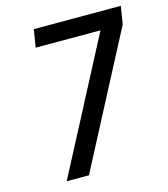

<svg xmlns="http://www.w3.org/2000/svg" viewBox="-110 -822 796 908"><g transform="rotate(-15 288.0 -367.5)"><path d="M104 0H213L552 -648L566 -735H140L126 -648H443L269 -315Z"/></g></svg>

Font: Iosevka Sparkle Medium
Style: Italic
Weight: 500
Italic angle: -9°
Designer: Belleve Invis
Foundry: Belleve Invis
Version: Version 4.5.0; ttfautohint (v1.8.3)